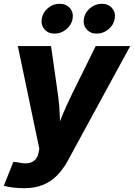

<svg xmlns="http://www.w3.org/2000/svg" viewBox="-40 -781 704 1008"><path d="M-20 194.3 30.3 68.4 62 72.8Q89.4 79.1 110.1 75.2Q130.9 71.3 144.3 58.1Q157.7 44.9 161.6 23.4L166.5 0.5L53.7 -539.1H228L265.1 -278.8Q272.5 -225.6 273.9 -171.6Q275.4 -117.7 278.8 -57.6H240.7Q263.7 -117.7 285.9 -171.9Q308.1 -226.1 334 -278.8L462.4 -539.1H643.6L316.9 61Q293 105.5 261.2 138.4Q229.5 171.4 186.8 189.2Q144 207 86.9 207Q56.6 207 28.3 203.6Q0 200.2 -20 194.3ZM468.3 -604.5Q434.1 -604.5 414.6 -627.4Q395 -650.4 400.4 -683.1Q405.8 -715.8 433.1 -738.5Q460.4 -761.2 494.1 -761.2Q528.3 -761.2 548.1 -738.5Q567.9 -715.8 562.5 -683.1Q557.1 -650.4 529.5 -627.4Q502 -604.5 468.3 -604.5ZM247.1 -604.5Q212.9 -604.5 193.4 -627.4Q173.8 -650.4 179.2 -683.1Q184.6 -715.8 211.7 -738.5Q238.8 -761.2 272.9 -761.2Q307.1 -761.2 326.9 -738.5Q346.7 -715.8 341.3 -683.1Q335.9 -650.4 308.3 -627.4Q280.8 -604.5 247.1 -604.5Z"/></svg>

Font: Inter 18pt ExtraBold
Style: Italic
Weight: 800
Italic angle: -9.3988°
Designer: Rasmus Andersson
Foundry: rsms
Version: Version 4.001;git-66647c0bb